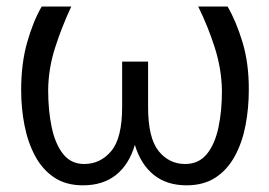

<svg xmlns="http://www.w3.org/2000/svg" viewBox="-20 -548 811 578"><path d="M576.7 -528.4H665.1Q691.1 -483.7 710.2 -420.5Q729.4 -357.2 729 -277Q729 -221.9 719.1 -170.5Q709.2 -119 687.1 -78.3Q665.1 -37.6 629.3 -13.8Q593.4 9.9 541.5 9.9Q482.2 9.9 443 -21.5Q403.8 -52.9 386 -111.9Q368.6 -52.9 329.4 -21.5Q290.1 9.9 229.8 9.9Q178.6 9.9 143.1 -13.8Q107.6 -37.6 85.8 -78.3Q63.9 -119 53.8 -170.5Q43.7 -221.9 43.7 -277Q43.7 -356.5 61.6 -419.9Q79.5 -483.3 105.5 -528.4H194.6Q166.5 -468.4 146.1 -405.2Q125.7 -342 125 -277Q125 -215.2 135.7 -164.8Q146.3 -114.3 170.1 -84.3Q193.9 -54.3 233.3 -54.3Q282.3 -54.3 315 -93.4Q347.7 -132.5 347.7 -226.2V-362.6H425.8V-226.2Q425.8 -132.5 457.4 -93.4Q489 -54.3 537.3 -54.3Q578.1 -54.3 602.5 -84Q626.8 -113.6 637.6 -164.2Q648.4 -214.8 648.1 -277Q646.7 -342 626.4 -405.2Q606.2 -468.4 576.7 -528.4Z"/></svg>

Font: Inter UI Light
Style: Regular
Weight: 300
Designer: Rasmus Andersson
Foundry: rsms
Version: 3.2;8d6f07862